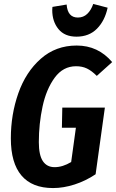

<svg xmlns="http://www.w3.org/2000/svg" viewBox="-20 -939 589 974"><path d="M549 -624 471 -554Q445 -580 421 -591.5Q397 -603 366 -603Q300 -603 257.5 -545Q215 -487 196 -399Q177 -311 177 -218Q177 -152 197.5 -121.5Q218 -91 257 -91Q298 -91 341 -117L365 -291H294L296 -393H512L465 -55Q414 -21 358 -3Q302 15 249 15Q143 15 89 -48.5Q35 -112 35 -237Q35 -358 73 -466Q111 -574 187 -641Q263 -708 369 -708Q478 -708 549 -624ZM245 -888 246 -904 318 -916Q323 -850 375 -850Q403 -850 422.5 -868.5Q442 -887 453 -919L526 -900Q512 -834 472 -793.5Q432 -753 368 -753Q308 -753 276.5 -791.5Q245 -830 245 -888Z"/></svg>

Font: Fira Sans Extra Condensed SemiBold
Style: Italic
Weight: 600
Width: 3
Italic angle: -8°
Designer: Carrois Corporate & Edenspiekermann AG
Foundry: Carrois Corporate GbR & Edenspiekermann AG
Version: Version 4.203